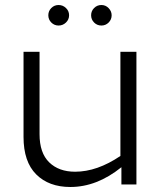

<svg xmlns="http://www.w3.org/2000/svg" viewBox="-20 -737 644 767"><path d="M525 0H465V-69Q367 10 261 10Q175 10 124.5 -40.5Q74 -91 74 -190V-530H138V-201Q138 -126 176.5 -88.5Q215 -51 280 -51Q368 -51 461 -114V-530H525ZM243.5 -647Q231 -635 214 -635Q197 -635 185 -647Q173 -659 173 -676Q173 -693 185 -705Q197 -717 214 -717Q231 -717 243.5 -705Q256 -693 256 -676Q256 -659 243.5 -647ZM426 -676Q426 -659 414 -647Q402 -635 385 -635Q368 -635 356 -647Q344 -659 344 -676Q344 -693 356 -705Q368 -717 385 -717Q402 -717 414 -704.5Q426 -692 426 -676Z"/></svg>

Font: Roundo
Style: Regular
Weight: 400
Designer: Namrata Goyal (Gurmukhi), Shiva Nallaperumal (Latin)
Foundry: Indian Type Foundry
Version: Version 1.000;PS 1.0;hotconv 1.0.88;makeotf.lib2.5.647800